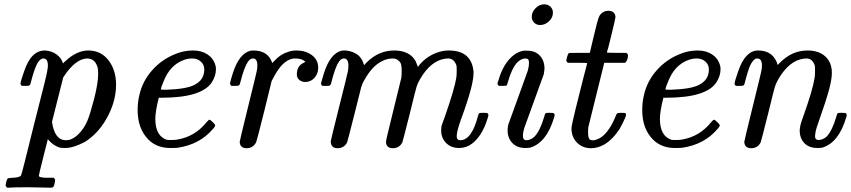

<svg xmlns="http://www.w3.org/2000/svg" viewBox="-20 -676 3945 890"><path d="M81 -278Q75 -284 75 -287Q75 -298 91 -343Q108 -394 131 -417Q155 -442 189 -442Q220 -440 242.5 -423.5Q265 -407 272 -382L280 -390Q335 -442 389 -442Q448 -442 483 -396.5Q518 -351 518 -284Q518 -200 469 -118Q432 -56 375 -19Q321 10 282 10Q264 10 256 8Q226 -2 204 -28L202 -32L181 51Q160 135 160 139Q160 147 194 148Q201 148 205 148H230Q235 155 235.5 157Q236 159 233 175Q230 187 227 190.5Q224 194 214 194Q198 194 162 193Q126 192 108 192Q40 192 21 194H13Q6 187 6 183Q6 179 9 167Q13 153 16 151Q19 149 39 148Q73 147 78 136Q82 128 139 -104Q199 -337 199 -347Q202 -362 202 -372Q202 -405 181 -405Q170 -405 159 -391Q142 -370 121 -287Q120 -285 119 -283Q117 -278 104 -278Q100 -278 98 -278ZM221 -111Q233 -26 286 -26Q314 -26 341 -51.5Q368 -77 385 -116Q397 -144 417 -220Q435 -293 435 -332Q435 -354 433 -361Q422 -405 383 -405Q374 -405 359 -400Q318 -384 279 -326L273 -317Z M716 -223Q700 -159 700 -125Q700 -46 753 -28Q757 -27 772 -27Q793 -27 802 -29Q884 -43 937 -109Q947 -121 951 -121Q955 -121 965 -111Q975 -101 977 -97Q980 -92 966 -77Q905 -6 803 9Q794 10 769 10Q707 10 668 -29Q618 -79 618 -166Q618 -203 626 -235Q640 -299 685 -350Q730 -401 794 -426Q826 -439 856 -441Q857 -441 863 -441.5Q869 -442 872 -442H875Q914 -442 941.5 -424Q969 -406 978 -375Q981 -368 981 -355Q981 -324 961 -293Q913 -223 729 -223ZM927 -354Q927 -376 911 -390.5Q895 -405 871 -405Q853 -405 835 -399Q768 -376 738 -298Q726 -271 726 -261Q726 -260 751 -260Q843 -263 880 -282Q927 -305 927 -354Z M1052 -278Q1046 -284 1046 -289Q1048 -301 1060 -339Q1089 -428 1141 -441Q1145 -442 1154 -442Q1223 -442 1242 -384L1254 -396Q1281 -425 1314 -435Q1332 -442 1355 -442Q1396 -442 1425.5 -420.5Q1455 -399 1455 -362Q1455 -335 1438 -315.5Q1421 -296 1395 -296Q1379 -296 1367.5 -305.5Q1356 -315 1356 -331Q1356 -371 1388 -385Q1395 -388 1395 -390Q1380 -405 1349 -405Q1340 -405 1336 -404Q1288 -395 1247 -315L1239 -300L1205 -161Q1171 -25 1167 -16Q1153 11 1123 11Q1093 11 1091 -18Q1091 -23 1130 -181Q1170 -343 1170 -346Q1173 -360 1173 -372Q1173 -405 1153 -405Q1145 -405 1140 -401Q1117 -386 1092 -287Q1091 -285 1090 -283Q1088 -278 1075 -278Q1071 -278 1069 -278Z M1474 -278Q1468 -284 1468 -289Q1470 -299 1482 -338Q1511 -428 1563 -441Q1568 -442 1582 -442Q1619 -439 1644 -417Q1659 -401 1664 -384L1668 -374L1679 -386Q1735 -442 1807 -442Q1879 -442 1907 -392Q1908 -391 1917 -366Q1961 -425 2034 -440Q2050 -442 2060 -442Q2166 -442 2175 -344V-338Q2175 -310 2163 -264Q2147 -203 2117 -123Q2100 -75 2098 -55Q2098 -53 2097.5 -49.5Q2097 -46 2097 -45Q2097 -26 2113 -26Q2166 -26 2195 -136Q2198 -148 2200.5 -150.5Q2203 -153 2215 -153H2221Q2238 -153 2240 -151Q2244 -147 2244 -143Q2244 -139 2241 -130Q2217 -48 2168 -10Q2141 10 2108 10Q2071 10 2048 -13Q2025 -36 2025 -71Q2025 -81 2026 -87Q2027 -93 2028 -96Q2029 -99 2033.5 -111.5Q2038 -124 2042 -135Q2087 -264 2095 -315Q2097 -324 2097 -349Q2097 -367 2096 -372Q2085 -405 2057 -405Q2049 -405 2044 -404Q1977 -395 1927 -309Q1916 -290 1911 -274Q1906 -258 1880 -151Q1848 -24 1845 -16Q1831 11 1801 11Q1771 11 1769 -18Q1769 -26 1804 -167Q1839 -308 1840 -314Q1842 -325 1842 -346Q1842 -372 1837 -384Q1823 -405 1801 -405Q1774 -405 1750 -392Q1705 -370 1669 -305Q1659 -289 1654.5 -272.5Q1650 -256 1624 -151Q1592 -24 1589 -16Q1575 11 1545 11Q1515 11 1513 -18Q1513 -26 1552.5 -182.5Q1592 -339 1593 -347Q1595 -361 1595 -372Q1595 -405 1574 -405Q1561 -405 1552 -391Q1535 -370 1514 -287Q1513 -285 1512 -283Q1510 -278 1497 -278Q1493 -278 1491 -278Z M2445 -599Q2445 -620 2462.5 -638Q2480 -656 2503 -656Q2520 -656 2531.5 -645Q2543 -634 2543 -617Q2543 -594 2524.5 -577Q2506 -560 2484 -560Q2467 -560 2456 -571Q2445 -582 2445 -599ZM2425 -441Q2461 -441 2482.5 -418Q2504 -395 2504 -357Q2502 -338 2501 -333Q2500 -330 2455.5 -207.5Q2411 -85 2410 -82Q2404 -62 2404 -46Q2404 -26 2420 -26Q2439 -26 2458 -43Q2484 -71 2503 -136Q2506 -148 2508.5 -150.5Q2511 -153 2522 -153H2528Q2545 -153 2547 -151Q2551 -147 2551 -143Q2551 -139 2548 -130Q2514 -16 2439 8Q2431 10 2415 10Q2377 10 2355 -13Q2333 -36 2333 -71Q2333 -84 2336 -98Q2337 -101 2381.5 -223.5Q2426 -346 2426 -347Q2432 -368 2432 -384Q2432 -396 2428.5 -400.5Q2425 -405 2414 -405Q2395 -404 2377 -386Q2352 -358 2335 -298Q2331 -282 2327 -279Q2326 -278 2308 -278H2292Q2286 -284 2286 -287Q2286 -291 2290 -302Q2314 -387 2366 -424Q2387 -438 2407 -441Z M2612 -385Q2605 -392 2605 -395Q2605 -399 2608.5 -411.5Q2612 -424 2613 -425Q2615 -430 2621.5 -430.5Q2628 -431 2667 -431H2714L2733 -511Q2749 -577 2753.5 -590.5Q2758 -604 2766 -612Q2780 -626 2799 -626Q2831 -626 2833 -597Q2833 -591 2814 -513Q2795 -435 2793 -433Q2793 -431 2838 -431H2884Q2891 -424 2891 -420Q2891 -398 2878 -385H2781L2707 -86Q2706 -80 2706 -61Q2706 -29 2719 -27Q2731 -23 2747 -30Q2771 -37 2794 -66Q2817 -95 2834 -138Q2838 -149 2841.5 -151Q2845 -153 2860 -153Q2877 -153 2879 -151Q2885 -146 2878 -130Q2867 -105 2853 -80Q2822 -31 2781 -6Q2750 11 2720 11Q2680 11 2654.5 -15Q2629 -41 2629 -81Q2629 -93 2647.5 -168.5Q2666 -244 2684 -314L2702 -383Q2702 -385 2657 -385Z M3055 -223Q3039 -159 3039 -125Q3039 -46 3092 -28Q3096 -27 3111 -27Q3132 -27 3141 -29Q3223 -43 3276 -109Q3286 -121 3290 -121Q3294 -121 3304 -111Q3314 -101 3316 -97Q3319 -92 3305 -77Q3244 -6 3142 9Q3133 10 3108 10Q3046 10 3007 -29Q2957 -79 2957 -166Q2957 -203 2965 -235Q2979 -299 3024 -350Q3069 -401 3133 -426Q3165 -439 3195 -441Q3196 -441 3202 -441.5Q3208 -442 3211 -442H3214Q3253 -442 3280.5 -424Q3308 -406 3317 -375Q3320 -368 3320 -355Q3320 -324 3300 -293Q3252 -223 3068 -223ZM3266 -354Q3266 -376 3250 -390.5Q3234 -405 3210 -405Q3192 -405 3174 -399Q3107 -376 3077 -298Q3065 -271 3065 -261Q3065 -260 3090 -260Q3182 -263 3219 -282Q3266 -305 3266 -354Z M3391 -278Q3385 -284 3385 -287Q3385 -298 3401 -343Q3418 -394 3441 -417Q3464 -442 3494 -442Q3557 -442 3580 -389Q3582 -383 3584 -378V-374L3597 -387Q3652 -442 3724 -442Q3775 -442 3805.5 -414.5Q3836 -387 3836 -338Q3836 -310 3824 -264Q3808 -205 3779 -124Q3762 -78 3760 -61Q3758 -49 3758 -45Q3758 -27 3775 -27Q3793 -27 3812 -43Q3838 -71 3857 -136Q3860 -148 3862.5 -150.5Q3865 -153 3876 -153H3882Q3899 -153 3901 -151Q3905 -147 3905 -143Q3905 -139 3902 -130Q3868 -16 3793 8Q3785 10 3769 10Q3731 10 3709 -12Q3687 -34 3687 -72Q3687 -93 3703 -135Q3748 -261 3756 -315Q3758 -324 3758 -349Q3758 -367 3757 -372Q3746 -405 3718 -405Q3710 -405 3705 -404Q3638 -395 3588 -309Q3577 -290 3572 -274Q3567 -258 3541 -151Q3509 -24 3506 -16Q3492 11 3462 11Q3432 11 3430 -18Q3430 -23 3469 -181Q3509 -343 3509 -346Q3512 -360 3512 -372Q3512 -405 3490 -405H3487Q3472 -402 3458 -374Q3447 -350 3431 -287Q3430 -285 3429 -283Q3427 -278 3414 -278Q3410 -278 3408 -278Z"/></svg>

Font: MathJax_Main
Style: Italic
Weight: 400
Version: Version 1.1